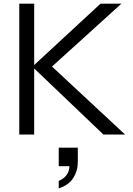

<svg xmlns="http://www.w3.org/2000/svg" viewBox="-20 -740 732 1056"><path d="M86 0V-720H168V0ZM159 -374 533 -720H648L266 -374ZM549 0 157 -374H266L668 0ZM303 296V255Q330 244 346 223Q362 202 362 169L391 174H303V72H408V151Q408 200 382.5 239.5Q357 279 303 296Z"/></svg>

Font: Instrument Sans
Style: Regular
Weight: 400
Designer: Rodrigo Fuenzalida
Foundry: fragTYPE
Version: Version 1.000;gftools[0.9.28]